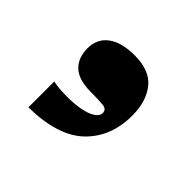

<svg xmlns="http://www.w3.org/2000/svg" viewBox="-77 -222 438 438"><g transform="rotate(45 142.0 -3.5)"><path d="M51.6 40.7Q59.6 42.7 72 43.7Q84.3 44.7 98.4 44.7Q120.4 44.7 139.1 41.2Q157.8 37.7 169.3 30.4Q180.8 23 180.8 13.3Q180.8 2 168 0.3Q155.1 -1.3 127 -1.3Q88.3 -1.3 69.9 -18.5Q51.6 -35.7 51.6 -66.1Q51.6 -97.5 74.5 -114.3Q97.3 -131.2 139.4 -131.2Q188.2 -131.2 210.4 -103.4Q232.6 -75.7 232.6 -30.3Q232.6 38.8 189 80.8Q145.4 122.9 51.6 124.2Z"/></g></svg>

Font: Ojuju ExtraLight
Style: Regular
Weight: 200
Designer: Chisaokwu Joboson, Mirko Velimirovic
Foundry: Udi Foundry
Version: Version 1.000